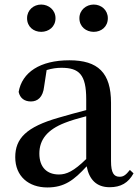

<svg xmlns="http://www.w3.org/2000/svg" viewBox="-20 -808 613 844"><path d="M161 -668C194 -668 224 -690 224 -728C224 -764 194 -788 161 -788C128 -788 99 -764 99 -728C99 -690 128 -668 161 -668ZM392 -668C425 -668 454 -690 454 -728C454 -764 425 -788 392 -788C359 -788 329 -764 329 -728C329 -690 359 -668 392 -668ZM462 15C511 15 544 -4 567 -46L551 -61C533 -38 522 -31 506 -31C481 -31 468 -47 468 -100V-356C468 -488 411 -543 285 -543C156 -543 77 -490 62 -404C68 -376 88 -362 116 -362C145 -362 169 -380 174 -428L185 -500C208 -507 229 -510 250 -510C328 -510 359 -480 359 -372V-324C318 -313 275 -302 239 -291C95 -250 47 -199 47 -117C47 -33 106 16 188 16C263 16 305 -16 361 -77C372 -19 404 15 462 15ZM359 -109C304 -55 272 -41 239 -41C188 -41 153 -71 153 -133C153 -194 188 -238 265 -268C290 -278 324 -288 359 -297Z"/></svg>

Font: Noto Serif CJK SC SemiBold
Style: Regular
Weight: 600
Designer: Ryoko NISHIZUKA 西塚涼子 (kana & ideographs); Frank Grießhammer (Latin, Greek & Cyrillic); Wenlong ZHANG 张文龙 (bopomofo); San
Foundry: Adobe
Version: Version 2.001;hotconv 1.1.0;makeotfexe 2.6.0